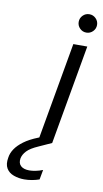

<svg xmlns="http://www.w3.org/2000/svg" viewBox="-201 -702 511 948"><g transform="rotate(10 54.0 -228.5)"><path d="M27 0 115 -499H185L97 0ZM168 -566Q149 -566 135.5 -579.5Q122 -593 122 -612Q122 -631 135.5 -644.5Q149 -658 168 -658Q187 -658 200.5 -644.5Q214 -631 214 -612Q214 -593 200.5 -579.5Q187 -566 168 -566ZM-8 201Q-36 201 -61 192Q-86 183 -98 162.5Q-110 142 -104 109Q-101 86 -86.5 64.5Q-72 43 -45 23Q-18 3 25 -14L84 -38L97 0L33 29Q-6 46 -23 64Q-40 82 -44 102Q-48 127 -33.5 140Q-19 153 9 153Q23 153 40.5 149.5Q58 146 76 139L67 188Q50 194 30.5 197.5Q11 201 -8 201Z"/></g></svg>

Font: DM Sans 20pt Light
Style: Italic
Weight: 300
Italic angle: -10°
Version: Version 4.004;gftools[0.9.30]